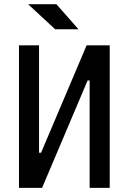

<svg xmlns="http://www.w3.org/2000/svg" viewBox="-20 -914 626 934"><path d="M72.3 0H184.6L406.2 -522.5H416V0H513.7V-693.4H401.4L179.7 -170.9H169.9V-693.4H72.3ZM248.5 -771.5H361.8L254.4 -893.6H116.7Z"/></svg>

Font: Cascadia Code PL
Style: Regular
Weight: 400
Monospace: yes
Designer: Aaron Bell
Foundry: Saja Typeworks
Version: Version 2404.023